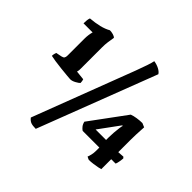

<svg xmlns="http://www.w3.org/2000/svg" viewBox="-212 -964 1270 1270"><g transform="rotate(45 422.5 -329.5)"><path d="M224 -287Q219 -287 192.5 -289.5Q166 -292 132.5 -295.5Q99 -299 69.5 -303.5Q40 -308 29 -311Q29 -321 31.5 -331Q34 -341 36 -345L76 -353Q91 -356 96 -363.5Q101 -371 101 -386V-544Q101 -562 103.5 -580Q106 -598 110 -611H25Q25 -627 26.5 -640.5Q28 -654 32 -664Q79 -668 116 -677Q153 -686 181 -702Q196 -702 212 -697.5Q228 -693 235 -685Q231 -664 227.5 -638.5Q224 -613 224 -584V-387Q224 -371 222.5 -364.5Q221 -358 220 -355L285 -348Q287 -344 288.5 -335Q290 -326 290 -318Q283 -310 262 -298.5Q241 -287 224 -287ZM295 106Q265 106 249 100Q233 94 219 76L444 -514Q472 -586 490 -634.5Q508 -683 518.5 -714Q529 -745 533 -765Q560 -761 582 -749.5Q604 -738 613 -723ZM688 3Q686 3 678.5 -1Q671 -5 667 -7Q671 -15 675.5 -34Q680 -53 680 -74V-104H524Q514 -110 503.5 -123Q493 -136 489 -155L673 -405Q691 -412 717.5 -416Q744 -420 767 -420L795 -408Q795 -403 793.5 -382Q792 -361 791 -334Q790 -307 790 -282V-171L835 -174L843 -165Q842 -150 838.5 -131Q835 -112 831 -105H790V-12Q785 -10 767.5 -6.5Q750 -3 728 0Q706 3 688 3ZM578 -171H676V-196Q676 -215 678 -241Q680 -267 683 -288.5Q686 -310 688 -313L684 -316Z"/></g></svg>

Font: Texturina Medium 12pt Black
Style: Regular
Weight: 900
Version: Version 1.002